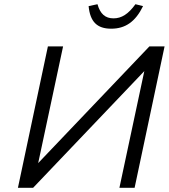

<svg xmlns="http://www.w3.org/2000/svg" viewBox="-20 -890 800 910"><path d="M760 -670H688L161 -117L279 -670H207L65 0H137L664 -553L546 0H618ZM400 -861 442 -870C455 -824 479 -803 518 -803C556 -803 588 -823 622 -870L658 -861C622 -787 574 -754 507 -754C440 -754 407 -787 400 -861Z"/></svg>

Font: LT Wave Text Light Italic
Style: Regular
Weight: 300
Designer: Daniel Lyons
Version: Version 2.5 (Glyphs App)